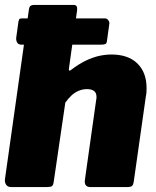

<svg xmlns="http://www.w3.org/2000/svg" viewBox="-45 -762 636 782"><path d="M391 -598Q390 -585 384 -582.5Q378 -580 363 -580H43Q30 -580 25 -588.5Q20 -597 21 -608L30 -673Q32 -683 34.5 -685Q37 -687 44 -687H383Q391 -687 396.5 -679Q402 -671 400 -663ZM1 0Q-13 0 -19.5 -9Q-26 -18 -25 -31L73 -725Q75 -736 80.5 -739Q86 -742 95 -742H255Q272 -742 269 -720L236 -485Q233 -469 244 -477Q277 -502 305.5 -515.5Q334 -529 359.5 -534.5Q385 -540 409 -540Q477 -540 514.5 -503.5Q552 -467 552 -403Q552 -395 551.5 -386.5Q551 -378 549 -369L500 -24Q498 -9 492.5 -4.5Q487 0 471 0H324Q296 0 301 -31L347 -357Q348 -360 348 -362.5Q348 -365 348 -367Q348 -384 338 -391.5Q328 -399 309 -399Q292 -399 276 -392.5Q260 -386 246.5 -373.5Q233 -361 221 -344L174 -23Q172 -7 166 -3.5Q160 0 142 0Z"/></svg>

Font: Libre Franklin Thin Black
Style: Italic
Weight: 900
Italic angle: -8°
Version: Version 2.000